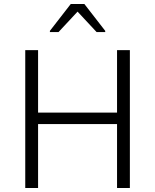

<svg xmlns="http://www.w3.org/2000/svg" viewBox="-20 -938 774 958"><path d="M106 0V-688H170V-376H564V-688H628V0H564V-319H170V0ZM229 -778V-784L333 -918H401L505 -784V-778H462L367 -880L272 -778Z"/></svg>

Font: Saira Thin Light
Style: Regular
Weight: 300
Version: Version 1.101